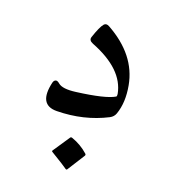

<svg xmlns="http://www.w3.org/2000/svg" viewBox="-115 -476 682 773"><g transform="rotate(20 225.5 -89.0)"><path d="M170.4 -321.8Q186.5 -370.6 199.2 -385.3Q207.5 -395 221.7 -387.2Q355 -313.5 377.4 -190.4Q390.1 -121.1 371.6 -68.4Q366.2 -52.7 350.6 -44.4Q255.4 4.4 140.6 5.9Q61 6.8 85 -95.7Q87.9 -107.4 97.2 -108.9Q103 -109.4 112.3 -101.6Q131.3 -85.4 187 -92.8Q308.1 -108.4 345.7 -130.9Q349.1 -132.8 347.7 -142.6Q329.1 -242.7 185.1 -298.8Q165.5 -306.6 170.4 -321.8ZM228 87.9Q230.5 84 236.3 85.9Q275.9 99.6 307.1 127.4Q311.5 131.3 308.6 136.2L260.7 211.9Q257.8 216.3 250.7 210.4Q243.7 204.6 180.7 166.5Q176.8 164.1 179.2 160.6Z"/></g></svg>

Font: Amiri
Style: Regular
Weight: 400
Designer: Khaled Hosny
Version: Version 000.108